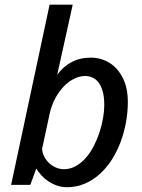

<svg xmlns="http://www.w3.org/2000/svg" viewBox="-20 -781 601 811"><path d="M107.9 0H26.9L189.5 -761.2H287.1L221.7 -465.3Q246.1 -499 281.7 -518.3Q317.4 -537.6 364.3 -537.6Q394.5 -537.6 422.6 -525.9Q450.7 -514.2 472.4 -490.7Q494.1 -467.3 507.1 -432.4Q520 -397.5 520 -350.6Q520 -307.1 512 -263.4Q503.9 -219.7 488.8 -179.7Q473.6 -139.6 451.4 -105.2Q429.2 -70.8 400.6 -45.2Q372.1 -19.5 337.4 -4.9Q302.7 9.8 263.2 9.8Q240.2 9.8 220.2 2.7Q200.2 -4.4 183.6 -15.6Q167 -26.9 154.3 -41Q141.6 -55.2 133.3 -69.3ZM250 -66.4Q277.3 -66.4 300.5 -79.6Q323.7 -92.8 342.8 -114.5Q361.8 -136.2 376.2 -164.3Q390.6 -192.4 400.4 -222.4Q410.2 -252.4 415.3 -282.2Q420.4 -312 420.4 -336.9Q420.4 -371.6 413.8 -395Q407.2 -418.5 396 -432.9Q384.8 -447.3 370.1 -453.6Q355.5 -460 339.8 -460Q317.4 -460 293.9 -448.7Q270.5 -437.5 250 -416.5Q229.5 -395.5 213.6 -366.2Q197.8 -336.9 189.9 -301.3L157.7 -151.9Q159.2 -134.8 167 -119.4Q174.8 -104 187.3 -92.3Q199.7 -80.6 215.8 -73.5Q231.9 -66.4 250 -66.4Z"/></svg>

Font: Ufes Sans
Style: Italic
Weight: 400
Designer: Ricardo Esteves & Filipe Motta
Foundry: ProDesignUfes - Ricardo Esteves, Filipe Motta
Version: Version 2.0